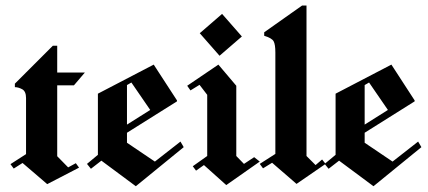

<svg xmlns="http://www.w3.org/2000/svg" viewBox="-20 -659 1532 688"><path d="M149.2 0.8 60.8 -75 29.2 -55 17.5 -70.8 73.3 -106.7V-307.5Q73.3 -331.7 59.6 -339.2Q45.8 -346.7 33.3 -346.7V-359.2L169.2 -495H185V-399.2H284.2L245 -353.3H185V-99.2L224.2 -59.2L251.7 -74.2L263.3 -58.3Z M305.8 -54.2 291.7 -71.7 330.8 -104.2V-323.3L530.8 -427.5L614.2 -299.2V-295.8L435 -183.3V-147.5L535 -80L626.7 -151.7L638.3 -131.7L466.7 8.3L343.3 -83.3ZM435 -354.2V-212.5L518.3 -265L450.8 -363.3Z M766.7 -459.2 695.8 -540 775.8 -609.2 846.7 -528.3ZM790.8 4.2 710.8 -67.5 682.5 -47.5 670.8 -63.3 722.5 -100V-319.2L695 -355L662.5 -335L650.8 -351.7L762.5 -427.5L826.7 -351.7V-100L854.2 -71.7L890.8 -95.8L910.8 -80Z M1042.5 0 955 -75.8 922.5 -55.8 910.8 -71.7 966.7 -107.5V-470.8Q966.7 -500 960.4 -511.2Q954.2 -522.5 926.7 -530.8V-543.3L1062.5 -639.2H1078.3V-100L1110.8 -67.5L1134.2 -87.5L1146.7 -71.7Z M1157.5 -54.2 1143.3 -71.7 1182.5 -104.2V-323.3L1382.5 -427.5L1465.8 -299.2V-295.8L1286.7 -183.3V-147.5L1386.7 -80L1478.3 -151.7L1490 -131.7L1318.3 8.3L1195 -83.3ZM1286.7 -354.2V-212.5L1370 -265L1302.5 -363.3Z"/></svg>

Font: Manufacturing Consent
Style: Regular
Weight: 400
Version: Version 3.000; ttfautohint (v1.8.4.7-5d5b)